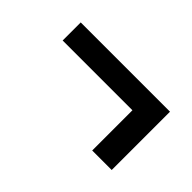

<svg xmlns="http://www.w3.org/2000/svg" viewBox="-45 -553 646 646"><g transform="rotate(45 278.5 -229.5)"><path d="M491.2 -90.8Q491.2 -160.2 491.2 -368.2Q384.8 -368.2 66.4 -368.2Q66.4 -346.7 66.4 -282.2Q149.4 -282.2 398.4 -282.2Q398.4 -234.4 398.4 -90.8Q420.9 -90.8 491.2 -90.8Z"/></g></svg>

Font: DaxlinePro-Medium
Style: Medium
Weight: 400
Designer: Hans Reichel
Version: Version 7.502; 2006